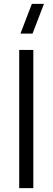

<svg xmlns="http://www.w3.org/2000/svg" viewBox="-20 -980 274 1000"><path d="M209 -960 149.5 -805H86.5L146 -960ZM153.5 0H80V-720H153.5Z"/></svg>

Font: CCSD_manrope
Style: Regular
Weight: 400
Designer: Mikhail Sharanda
Foundry: Mikhail Sharanda
Version: Version 4.503